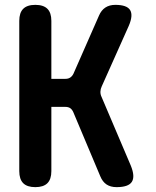

<svg xmlns="http://www.w3.org/2000/svg" viewBox="-20 -760 640 790"><path d="M125.3 10Q91.8 10 75.5 -6.3Q59.3 -22.5 59.3 -56V-674Q59.3 -707.5 75.5 -723.7Q91.8 -740 125.3 -740Q158.8 -740 175.1 -723.7Q191.3 -707.5 191.3 -674V-435.6H249.2Q261.3 -435.6 269.3 -441.2Q277.4 -446.7 282.4 -457.1L387.5 -696.3Q396.9 -718 413.6 -729Q430.4 -740 454.4 -740Q502.1 -740 515.4 -718.5Q528.6 -697 509.7 -653.3L398.5 -404.4Q393.5 -394 393.2 -382.9Q392.8 -371.8 397.8 -361.4L518 -79Q536.5 -34 522.6 -12Q508.7 10 459.7 10Q435 10 418.4 -1Q401.9 -12 392.5 -35L281.5 -298.7Q276.5 -309.8 268.8 -315Q261.1 -320.2 249 -320.2H191.3V-56Q191.3 -22.5 175.1 -6.3Q158.8 10 125.3 10Z"/></svg>

Font: Maple Mono
Style: Regular
Weight: 400
Monospace: yes
Designer: subframe7536
Version: Version 7.300